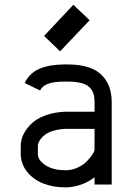

<svg xmlns="http://www.w3.org/2000/svg" viewBox="-20 -787 565 819"><path d="M236.3 -567.9 168 -633.8 293 -766.6 362.3 -700.7ZM68.4 -164.6Q68.4 -180.2 73.5 -197.5Q78.6 -214.8 92.5 -234.6Q106.4 -254.4 127 -270.3Q147.5 -286.1 181.4 -297.4Q215.3 -308.6 257.8 -310.5H383.3V-351.1Q383.3 -372.6 378.7 -387.5Q374 -402.3 361.8 -414.6Q349.6 -426.8 326.2 -432.9Q302.7 -439 267.6 -439H257.8Q209.5 -439 185.1 -429.7Q160.6 -420.4 150.9 -400.9L85.4 -433.1Q106.9 -477.1 150.6 -494.6Q194.3 -512.2 257.8 -512.2H267.6Q365.2 -512.2 410.9 -469.7Q456.5 -427.2 456.5 -351.1V0H383.3V-30.8Q333 7.8 267.6 12.2H257.8Q208.5 12.2 167 -3.4Q125.5 -19 98.1 -51Q70.8 -83 68.4 -126.5ZM267.6 -61Q292.5 -62.5 315.4 -74.2Q338.4 -85.9 352.3 -100.8Q366.2 -115.7 374.8 -128.9Q383.3 -142.1 383.3 -148.9V-237.3H257.8Q230.5 -235.8 209 -229.5Q187.5 -223.1 175.3 -214.6Q163.1 -206.1 155 -195.8Q147 -185.5 144.3 -178Q141.6 -170.4 141.6 -164.6V-126.5Q144 -101.6 175.5 -81.3Q207 -61 257.8 -61Z"/></svg>

Font: Anka/Coder Condensed
Style: Regular
Weight: 400
Width: 4
Monospace: yes
Version: Version 1.100